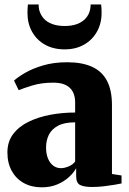

<svg xmlns="http://www.w3.org/2000/svg" viewBox="-20 -810 564 842"><path d="M163 11.5Q118.5 11.5 84.5 -7.2Q50.5 -26 31.5 -60.5Q12.5 -95 12.5 -141.5Q12.5 -189 37.8 -222.2Q63 -255.5 105.8 -276.2Q148.5 -297 201.2 -306.8Q254 -316.5 309.5 -316.5V-361.5Q309.5 -388 299.5 -407.2Q289.5 -426.5 268.5 -437Q247.5 -447.5 214 -447.5Q162.5 -447.5 123 -435.5Q83.5 -423.5 62 -414.5L41.5 -456.5Q57 -471 89.2 -490Q121.5 -509 168.5 -523Q215.5 -537 274.5 -537Q340 -537 383.5 -517.2Q427 -497.5 449 -456Q471 -414.5 471 -348.5V-47L513 -40.5V-5.5Q502 -3 481 0.5Q460 4 434.5 7Q409 10 385 10Q348.5 10 331.2 1.2Q314 -7.5 314 -38V-72.5Q304 -53.5 283 -34Q262 -14.5 231.8 -1.5Q201.5 11.5 163 11.5ZM247.5 -72.5Q262 -72.5 280.5 -80Q299 -87.5 309.5 -101.5V-273.5Q262 -273.5 234.2 -258.5Q206.5 -243.5 194.2 -218.8Q182 -194 182 -163Q182 -136 190.2 -115.5Q198.5 -95 213.2 -83.8Q228 -72.5 247.5 -72.5ZM263.5 -593.5Q214 -593.5 177.5 -614Q141 -634.5 120.8 -670.5Q100.5 -706.5 100.5 -753Q100.5 -764.5 101 -773.8Q101.5 -783 102.5 -790.5H149.5Q149.5 -786 149.8 -780.2Q150 -774.5 151.5 -768Q157 -746 171 -729.8Q185 -713.5 208.5 -704.8Q232 -696 263.5 -696Q295.5 -696 318.5 -704.8Q341.5 -713.5 356 -729.8Q370.5 -746 375 -767.5Q376.5 -774 377 -780Q377.5 -786 377.5 -790.5H423.5Q424.5 -783 425 -773.8Q425.5 -764.5 425.5 -753.5Q425.5 -707 405 -670.8Q384.5 -634.5 348.2 -614Q312 -593.5 263.5 -593.5Z"/></svg>

Font: Merriweather 96pt Black
Style: Regular
Weight: 900
Version: Version 2.100